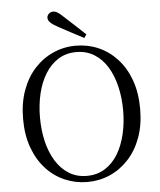

<svg xmlns="http://www.w3.org/2000/svg" viewBox="-62 -998 891 1068"><g transform="rotate(-5 383.5 -464.5)"><path d="M448.1 -802.5 435.2 -783.4Q400.1 -801.8 365.5 -820.1Q330.9 -838.4 296.6 -856.9Q265.3 -873.9 252.8 -886.7Q240.3 -899.5 240.3 -912.4Q240.3 -925.2 250.3 -935Q260.4 -944.8 275.2 -944.8Q287.4 -944.8 301.1 -936Q314.7 -927.2 337.4 -905.1Q364 -881.7 391.7 -855.3Q419.5 -828.9 448.1 -802.5ZM383 16.1Q316.9 16.1 257.7 -9.3Q198.4 -34.7 153.2 -83.8Q107.9 -132.9 82.2 -203.3Q56.4 -273.6 56.4 -363.7Q56.4 -452.8 82.2 -523.6Q107.9 -594.3 153.2 -643.4Q198.4 -692.5 257.7 -718.7Q316.9 -744.9 383 -744.9Q450 -744.9 508.8 -719.5Q567.6 -694.1 613.1 -645Q658.7 -595.9 684.4 -525.1Q710.1 -454.4 710.1 -363.7Q710.1 -274.6 684.4 -204.2Q658.7 -133.7 613.1 -84.6Q567.6 -35.5 508.8 -9.7Q450 16.1 383 16.1ZM383 -18Q440.1 -18 483.7 -45.3Q527.4 -72.6 556.4 -120.2Q585.4 -167.8 600.2 -230.4Q615.1 -293.1 615.1 -363.7Q615.1 -434.4 600.2 -496.9Q585.4 -559.5 556.4 -607.1Q527.4 -654.7 483.7 -682Q440.1 -709.3 383 -709.3Q325.9 -709.3 282.6 -682Q239.2 -654.7 209.8 -607.1Q180.4 -559.5 165.5 -496.9Q150.7 -434.4 150.7 -363.7Q150.7 -293.1 165.5 -230.4Q180.4 -167.8 209.8 -120.2Q239.2 -72.6 282.6 -45.3Q325.9 -18 383 -18Z"/></g></svg>

Font: Noto Serif SC ExtraLight
Style: Regular
Weight: 200
Designer: Ryoko NISHIZUKA 西塚涼子 (kana & ideographs); Frank Grießhammer (Latin, Greek & Cyrillic); Wenlong ZHANG 张文龙 (bopomofo); San
Foundry: Adobe
Version: Version 2.002-H1;hotconv 1.1.0;makeotfexe 2.6.0